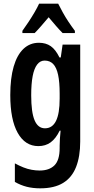

<svg xmlns="http://www.w3.org/2000/svg" viewBox="-20 -786 514 1046"><path d="M192 -553Q230 -553 256.5 -534.5Q283 -516 304 -473H311L321 -543H417V-15Q417 66 394.5 123.5Q372 181 324 210.5Q276 240 199 240Q159 240 125.5 231.5Q92 223 61 205V104Q85 117 107.5 126Q130 135 152.5 139Q175 143 196 143Q248 143 276.5 115Q305 87 305 20V8Q305 -9 306.5 -31Q308 -53 310 -74H305Q284 -31 256 -10.5Q228 10 189 10Q117 10 76.5 -62Q36 -134 36 -268Q36 -360 54.5 -423.5Q73 -487 108 -520Q143 -553 192 -553ZM223 -456Q199 -456 182.5 -434.5Q166 -413 158 -371.5Q150 -330 150 -267Q150 -174 168.5 -130.5Q187 -87 225 -87Q245 -87 260 -97Q275 -107 285 -127Q295 -147 300 -177.5Q305 -208 305 -249V-276Q305 -339 296.5 -378.5Q288 -418 270 -437Q252 -456 223 -456ZM297 -766Q308 -744 322 -718.5Q336 -693 353 -667.5Q370 -642 388 -618V-606H321Q304 -623 285 -645Q266 -667 245 -692Q224 -667 204 -644Q184 -621 169 -606H102V-618Q118 -640 135.5 -666.5Q153 -693 168.5 -719.5Q184 -746 193 -766Z"/></svg>

Font: Noto Sans Display ExtraCondensed SemiBold
Style: Regular
Weight: 600
Width: 2
Designer: Monotype Design Team
Foundry: Monotype Imaging Inc.
Version: Version 2.003